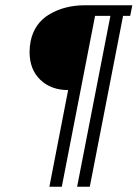

<svg xmlns="http://www.w3.org/2000/svg" viewBox="-20 -600 521 727"><path d="M481 -580H301Q225 -580 167.5 -546Q110 -512 96 -444Q94 -434 93 -423.5Q92 -413 92 -403Q92 -337 132.5 -298Q173 -259 238 -259L167 107H214L340 -540H398L272 107H320L446 -540H473Z"/></svg>

Font: Lisu Bosa SemiBold
Style: Italic
Weight: 600
Italic angle: -19°
Designer: David Morse, Annie Olsen, Victor Gaultney, Frank Grießhammer (Latin)
Foundry: SIL International
Version: Version 2.000